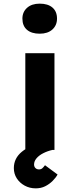

<svg xmlns="http://www.w3.org/2000/svg" viewBox="-20 -823 438 1054"><path d="M119 0V-531H279V0ZM198 -638Q153 -638 128 -659.5Q103 -681 103 -721Q103 -757 128.5 -780Q154 -803 198 -803Q243 -803 268 -781.5Q293 -760 293 -721Q293 -684 267.5 -661Q242 -638 198 -638ZM176 211Q143 211 115.5 196Q88 181 72 156Q56 131 56 100Q56 73 67 50.5Q78 28 100 10Q122 -8 154 -22.5Q186 -37 227 -48L268 0Q241 6 217.5 18Q194 30 180.5 46Q167 62 167 80Q167 92 174.5 99.5Q182 107 194 107Q205 107 212 101Q219 95 227 84L296 135Q287 152 269 170Q251 188 228 199.5Q205 211 176 211Z"/></svg>

Font: Lexend Exa
Style: Bold
Weight: 700
Designer: Bonnie Shaver-Troup, Thomas Jockin
Foundry: Lexend
Version: Version 1.007